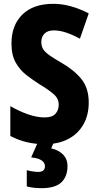

<svg xmlns="http://www.w3.org/2000/svg" viewBox="-20 -744 515 1004"><path d="M444 -208Q444 -142 416 -93Q388 -44 336.5 -17Q285 10 214 10Q167 10 122.5 0Q78 -10 34 -33V-189Q79 -163 125.5 -146.5Q172 -130 213 -130Q253 -130 270 -149Q287 -168 287 -196Q287 -228 262 -250.5Q237 -273 184 -305Q151 -326 117.5 -352Q84 -378 62 -417Q40 -456 40 -517Q40 -612 97 -668Q154 -724 259 -724Q304 -724 349.5 -711.5Q395 -699 444 -674L398 -542Q356 -564 323.5 -574.5Q291 -585 261 -585Q229 -585 212.5 -568Q196 -551 196 -525Q196 -502 206 -486.5Q216 -471 238.5 -455Q261 -439 301 -416Q370 -376 407 -329Q444 -282 444 -208ZM333 124Q333 179 301 209.5Q269 240 197 240Q154 240 120 231V146Q135 150 151.5 152.5Q168 155 180 155Q196 155 205.5 148Q215 141 215 125Q215 107 198 95Q181 83 143 79L178 0H261L248 32Q286 40 309.5 64Q333 88 333 124Z"/></svg>

Font: Noto Sans Kannada Condensed ExtraBold
Style: Regular
Weight: 800
Width: 3
Designer: Jelle Bosma - Monotype Design Team
Foundry: Monotype Imaging Inc.
Version: Version 2.005; ttfautohint (v1.8.4.7-5d5b)